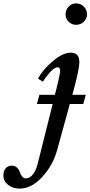

<svg xmlns="http://www.w3.org/2000/svg" viewBox="-211 -850 532 1130"><path d="M-95 260Q-136 260 -163.5 238Q-191 216 -191 184Q-191 157 -178 141Q-165 125 -142 125Q-123 125 -111 136.5Q-99 148 -94.5 162.5Q-90 177 -81 188.5Q-72 200 -60 200Q-36 200 -17.5 176.5Q1 153 11 113L99 -238H6L21 -292H112L122 -331Q143 -415 143 -434Q143 -454 128 -454Q109 -454 81.5 -423Q54 -392 42 -369L13 -387Q39 -438 98.5 -489Q158 -540 206 -540Q256 -540 256 -484Q256 -442 215 -292H294L279 -238H200L125 34Q100 124 37 192Q-26 260 -95 260ZM237 -704Q212 -704 193.5 -721.5Q175 -739 175 -765Q175 -792 193 -811Q211 -830 237 -830Q264 -830 282.5 -811Q301 -792 301 -766Q301 -740 282 -722Q263 -704 237 -704Z"/></svg>

Font: Libre Baskerville
Style: Italic
Weight: 400
Italic angle: -15°
Designer: Pablo Impallari, Rodrigo Fuenzalida
Foundry: Pablo Impallari, Rodrigo Fuenzalida
Version: Version 1.051;Glyphs 3.2.3 (3260)